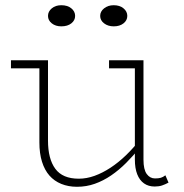

<svg xmlns="http://www.w3.org/2000/svg" viewBox="-20 -702 705 736"><path d="M275 14Q242 14 215 3Q188 -8 169.5 -29Q151 -50 141 -82Q131 -114 131 -156V-471H164V-163Q164 -128 171 -101Q178 -74 192 -55Q206 -36 228.5 -26.5Q251 -17 282 -17Q312 -17 342.5 -28Q373 -39 403.5 -59Q434 -79 462.5 -106.5Q491 -134 516 -166V-136Q491 -105 463.5 -77.5Q436 -50 406 -29.5Q376 -9 343.5 2.5Q311 14 275 14ZM22 -440V-471H147V-440ZM573 13Q549 13 532 1Q515 -11 506 -34Q497 -57 497 -90V-471H530V-90Q530 -52 542.5 -35Q555 -18 574 -18Q588 -18 596.5 -20.5Q605 -23 614 -30L626 -2Q613 5 601 9Q589 13 573 13ZM398 -440V-471H520V-440ZM416 -601Q394 -601 379 -612.5Q364 -624 364 -641Q364 -658 379 -670Q394 -682 416 -682Q439 -682 453.5 -670Q468 -658 468 -641Q468 -624 453.5 -612.5Q439 -601 416 -601ZM215 -601Q193 -601 178.5 -612.5Q164 -624 164 -641Q164 -658 178.5 -670Q193 -682 215 -682Q239 -682 253.5 -670Q268 -658 268 -641Q268 -624 253.5 -612.5Q239 -601 215 -601Z"/></svg>

Font: BioRhyme ExtraLight
Style: Regular
Weight: 250
Designer: Aoife Mooney
Foundry: Aoife Mooney Type
Version: Version 1.600;gftools[0.9.33]